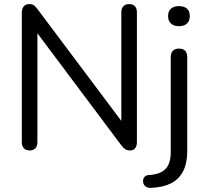

<svg xmlns="http://www.w3.org/2000/svg" viewBox="-20 -732 1015 943"><path d="M125.9 6.9Q107.5 6.9 97.3 -3.8Q87.1 -14.5 87.1 -33.9V-669.7Q87.1 -690.1 97 -701Q106.9 -711.9 122.9 -711.9Q138.5 -711.9 146.3 -706.4Q154.1 -700.8 164.3 -687.1L599.7 -106.4H575.9V-671.6Q575.9 -691.1 586.1 -701.5Q596.3 -711.9 614.7 -711.9Q633 -711.9 642.7 -701.5Q652.4 -691.1 652.4 -671.6V-33.4Q652.4 -14.5 643.5 -3.8Q634.5 6.9 619 6.9Q604.5 6.9 595.2 0.9Q586 -5.2 575.8 -18.3L140.8 -599.1H163.7V-33.9Q163.7 -14.5 154 -3.8Q144.3 6.9 125.9 6.9ZM722.8 190.6Q707.7 191.5 698.2 185.7Q688.7 179.8 685 170.5Q681.4 161.3 682.9 151.8Q684.3 142.3 691.5 135.2Q698.6 128.2 710.9 127.7Q765.9 124.7 792.3 98.5Q818.6 72.2 818.6 15V-452Q818.6 -472.4 829.3 -482.9Q839.9 -493.3 859.3 -493.3Q878.7 -493.3 889.2 -482.9Q899.6 -472.4 899.6 -452V9.3Q899.6 70.1 879.1 109.5Q858.6 148.9 819.5 168.6Q780.4 188.2 722.8 190.6ZM858.9 -603.3Q833.9 -603.3 819.7 -616.6Q805.5 -629.8 805.5 -652.9Q805.5 -676.9 819.7 -689.4Q833.9 -701.9 858.9 -701.9Q884.8 -701.9 898.5 -689.4Q912.2 -676.9 912.2 -652.9Q912.2 -629.8 898.5 -616.6Q884.8 -603.3 858.9 -603.3Z"/></svg>

Font: Nunito ExtraLight
Style: Regular
Weight: 200
Designer: Vernon Adams
Foundry: Vernon Adams
Version: Version 3.602